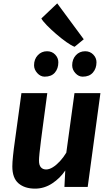

<svg xmlns="http://www.w3.org/2000/svg" viewBox="-20 -1110 653 1140"><path d="M188 10Q126.5 10 89.8 -21.5Q53.2 -53 53.2 -121.8Q53.2 -145.3 57.3 -184.7Q61.3 -224 69.1 -278.2Q75.1 -322.4 81.6 -369.5Q88 -416.7 94.6 -464.2Q101.1 -511.7 107.2 -557H260.7Q257.8 -535.3 254.2 -508Q250.5 -480.7 246.5 -450.6Q242.4 -420.5 238.3 -389.8Q234.2 -359.2 230.4 -330.1Q226.6 -301.1 223.4 -276.5Q217.5 -230.6 214.5 -200.5Q211.5 -170.3 211.5 -155.9Q211.5 -129.5 222.8 -116.7Q234.2 -103.8 253.7 -103.8Q272.7 -103.8 294 -117.1Q315.3 -130.4 336 -152.9Q356.8 -175.5 373.7 -203.5L422.2 -557H576.2L500.7 0H362.5L367.5 -97.7Q336.8 -51.8 289.7 -20.9Q242.6 10 188 10ZM245.2 -654.8Q220.5 -654.8 201.3 -676Q182.2 -697.3 182.2 -722.2Q182.2 -758.4 204.3 -782Q226.4 -805.7 259.5 -805.7Q288.4 -805.7 307.4 -786.1Q326.4 -766.4 326.4 -740.3Q326.4 -703 305.8 -678.9Q285.2 -654.8 245.2 -654.8ZM470.9 -654.8Q446.6 -654.8 427.6 -675.7Q408.6 -696.6 408.6 -722.2Q408.6 -758 430.4 -781.9Q452.2 -805.7 485.9 -805.7Q514.5 -805.7 533.7 -786.1Q552.9 -766.4 552.9 -740.3Q552.9 -703.7 531.7 -679.2Q510.6 -654.8 470.9 -654.8ZM477.3 -876.8 422.8 -832.2Q403.9 -839.2 374.1 -860.3Q344.3 -881.3 313.1 -908.4Q281.8 -935.4 257.5 -960.4Q233.2 -985.5 225.5 -1000.4L319.8 -1090Z"/></svg>

Font: Merriweather Sans Variable Regular
Style: Italic
Weight: 300
Italic angle: -8°
Designer: Eben Sorkin
Foundry: Eben Sorkin
Version: Version 2.001